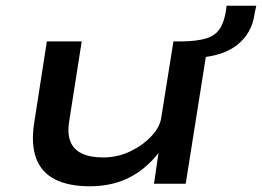

<svg xmlns="http://www.w3.org/2000/svg" viewBox="-20 -643 917 672"><path d="M294 9Q220 9 172 -15.5Q124 -40 106 -90.5Q88 -141 100 -215L144 -498H266L223 -224Q215 -179 225.5 -150Q236 -121 265 -106.5Q294 -92 341 -92Q392 -92 436.5 -113.5Q481 -135 511 -167.5Q541 -200 545 -235L587 -498H709L630 0H519L535 -109H536Q490 -50 430.5 -20.5Q371 9 294 9ZM670 -441 616 -483 618 -498Q670 -499 701.5 -508.5Q733 -518 749 -542Q765 -566 771 -607L773 -623H877L871 -595Q865 -549 838.5 -514.5Q812 -480 769.5 -462Q727 -444 670 -441Z"/></svg>

Font: Nunito Sans 7pt Expanded SemiBold
Style: Italic
Weight: 600
Width: 7
Italic angle: -9°
Designer: Vernon Adams
Foundry: Vernon Adams
Version: Version 3.101;gftools[0.9.27]